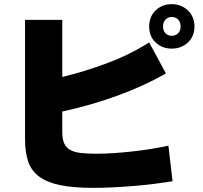

<svg xmlns="http://www.w3.org/2000/svg" viewBox="-20 -839 980 928"><path d="M810 -819Q833 -819 853 -811Q873 -803 888 -789Q903 -775 911.5 -755Q920 -735 920 -711Q920 -663 888 -633.5Q856 -604 810 -604Q764 -604 732.5 -633.5Q701 -663 701 -711Q701 -759 732.5 -789Q764 -819 810 -819ZM810 -666Q828 -666 840.5 -678Q853 -690 853 -711Q853 -733 840.5 -745Q828 -757 810 -757Q792 -757 780 -744.5Q768 -732 768 -711Q768 -690 780 -678Q792 -666 810 -666ZM281 -467Q389 -493 497.5 -533.5Q606 -574 701 -634L782 -484Q673 -422 544.5 -375.5Q416 -329 281 -300V-201Q281 -166 290.5 -145.5Q300 -125 320 -114Q340 -103 371.5 -99.5Q403 -96 447 -96Q487 -96 531 -99Q575 -102 620 -107Q665 -112 709 -119Q753 -126 794 -135L814 37Q770 44 722 50Q674 56 624.5 60Q575 64 526 66.5Q477 69 432 69Q335 69 271.5 56Q208 43 170 15Q132 -13 116.5 -57.5Q101 -102 101 -166V-743H281Z"/></svg>

Font: OA Gothic ExtraBold
Style: Regular
Weight: 800
Designer: Choi Chi-young, Lee Jaesang, Lee Juhyun, Han Dohee
Foundry: DDUNGSANG CORP.
Version: Version 1.000;Build 20210203